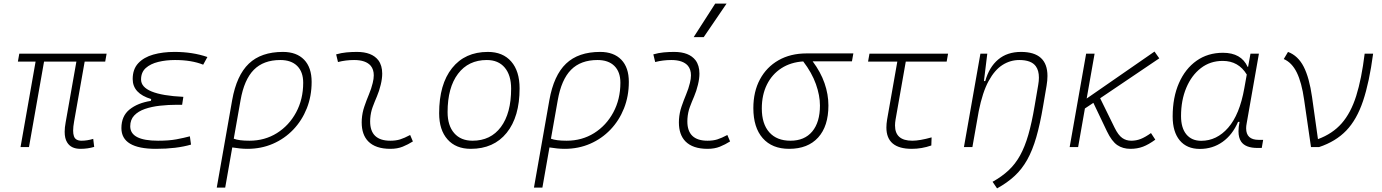

<svg xmlns="http://www.w3.org/2000/svg" viewBox="-20 -815 7657 1064"><path d="M425.8 9.8Q373.5 9.8 352.1 -25.9Q338.4 -47.4 338.4 -84.5Q338.4 -107.9 343.8 -136.7L403.3 -473.6H224.1L140.6 0H93.8L177.2 -473.6H79.1L86.9 -517.6H570.8L563 -473.6H449.2L390.6 -141.6Q385.3 -112.3 385.3 -91.3Q385.3 -72.8 389.6 -60.5Q397.9 -35.2 432.1 -35.2Q462.9 -35.2 496.6 -45.4L502 -1Q466.3 9.8 425.8 9.8Z M844.2 9.8Q652.8 9.8 652.8 -105Q652.8 -171.9 698 -208.3Q743.2 -244.6 815.9 -255.9L817.9 -266.1Q715.3 -296.9 715.3 -377Q715.3 -431.6 746.1 -464.6Q776.9 -497.6 829.3 -512.5Q881.8 -527.3 946.8 -527.3Q1047.9 -527.3 1129.4 -499L1106 -456.5Q1042 -482.4 949.7 -482.4Q899.9 -482.4 856.9 -471.9Q814 -461.4 787.8 -438Q761.7 -414.6 761.7 -374.5Q761.7 -289.6 996.1 -278.3L989.3 -234.4H961.4Q913.1 -234.4 866.7 -229.2Q820.3 -224.1 783 -211.2Q745.6 -198.2 723.6 -174.8Q701.7 -151.4 701.7 -115.2Q701.7 -35.2 856 -35.2Q916.5 -35.2 958 -43Q999.5 -50.8 1032.2 -59.6L1038.6 -13.7Q958.5 9.8 844.2 9.8Z M1547.9 -527.3Q1623.5 -527.3 1665.3 -484.1Q1707 -440.9 1707 -361.3Q1707 -282.2 1680.2 -214.6Q1653.3 -147 1605.2 -96.7Q1557.1 -46.4 1492.4 -18.3Q1427.7 9.8 1351.6 9.8Q1330.1 9.8 1309.3 7.6Q1288.6 5.4 1267.1 2L1228 224.6H1181.2L1266.6 -260.3Q1291 -397.5 1359.1 -462.4Q1427.2 -527.3 1547.9 -527.3ZM1275.4 -46.4Q1303.7 -35.2 1362.3 -35.2Q1447.3 -35.2 1514.6 -77.4Q1582 -119.6 1621.1 -192.4Q1660.2 -265.1 1660.2 -356.4Q1660.2 -416.5 1627 -449.5Q1593.8 -482.4 1533.2 -482.4Q1440.4 -482.4 1386.7 -428.2Q1333 -374 1313 -259.3Z M2252.9 -66.9 2268.1 -31.2Q2241.2 -14.2 2211.7 -2.2Q2182.1 9.8 2143.6 9.8Q2061 9.8 2020.5 -31.7Q1984.4 -68.8 1984.4 -136.7Q1984.4 -144.5 1984.9 -153.3Q1987.3 -189.9 1999 -224.4Q2010.7 -258.8 2024.4 -291.5Q2038.1 -324.2 2045.4 -355Q2051.3 -378.4 2051.3 -397.5Q2051.3 -429.7 2034.7 -450.2Q2007.3 -482.4 1942.4 -482.4Q1896 -482.4 1853 -471.2L1842.8 -513.7Q1871.6 -522 1900.4 -524.7Q1929.2 -527.3 1958 -527.3Q2041 -527.3 2076.7 -481Q2098.1 -452.1 2098.1 -407.2Q2098.1 -379.4 2089.8 -345.2Q2081.5 -310.5 2068.8 -280.8Q2055.7 -250.5 2044.9 -221.2Q2034.2 -191.9 2031.7 -157.7Q2031.2 -149.9 2031.2 -142.1Q2031.2 -35.2 2143.1 -35.2Q2173.8 -35.2 2197.3 -42.5Q2220.7 -49.8 2252.9 -66.9Z M2588.9 9.8Q2506.3 9.8 2460 -42.5Q2413.6 -94.7 2413.6 -187.5Q2413.6 -347.7 2485.1 -437.5Q2556.6 -527.3 2683.6 -527.3Q2766.6 -527.3 2813 -474.1Q2859.4 -420.9 2859.4 -325.2Q2859.4 -167.5 2787.8 -78.9Q2716.3 9.8 2588.9 9.8ZM2598.6 -35.2Q2699.2 -35.2 2755.9 -111.3Q2812.5 -187.5 2812.5 -323.7Q2812.5 -398.4 2777.1 -440.4Q2741.7 -482.4 2677.7 -482.4Q2575.7 -482.4 2518.1 -406Q2460.4 -329.6 2460.4 -193.8Q2460.4 -119.1 2497.1 -77.1Q2533.7 -35.2 2598.6 -35.2Z M3305.7 -527.3Q3381.3 -527.3 3423.1 -484.1Q3464.8 -440.9 3464.8 -361.3Q3464.8 -282.2 3438 -214.6Q3411.1 -147 3363 -96.7Q3314.9 -46.4 3250.2 -18.3Q3185.5 9.8 3109.4 9.8Q3087.9 9.8 3067.1 7.6Q3046.4 5.4 3024.9 2L2985.8 224.6H2939L3024.4 -260.3Q3048.8 -397.5 3116.9 -462.4Q3185.1 -527.3 3305.7 -527.3ZM3033.2 -46.4Q3061.5 -35.2 3120.1 -35.2Q3205.1 -35.2 3272.5 -77.4Q3339.8 -119.6 3378.9 -192.4Q3418 -265.1 3418 -356.4Q3418 -416.5 3384.8 -449.5Q3351.6 -482.4 3291 -482.4Q3198.2 -482.4 3144.5 -428.2Q3090.8 -374 3070.8 -259.3Z M4010.7 -66.9 4025.9 -31.2Q3999 -14.2 3969.5 -2.2Q3939.9 9.8 3901.4 9.8Q3818.8 9.8 3778.3 -31.7Q3742.2 -68.8 3742.2 -136.7Q3742.2 -144.5 3742.7 -153.3Q3745.1 -189.9 3756.8 -224.4Q3768.6 -258.8 3782.2 -291.5Q3795.9 -324.2 3803.2 -355Q3809.1 -378.4 3809.1 -397.5Q3809.1 -429.7 3792.5 -450.2Q3765.1 -482.4 3700.2 -482.4Q3653.8 -482.4 3610.8 -471.2L3600.6 -513.7Q3629.4 -522 3658.2 -524.7Q3687 -527.3 3715.8 -527.3Q3798.8 -527.3 3834.5 -481Q3856 -452.1 3856 -407.2Q3856 -379.4 3847.7 -345.2Q3839.4 -310.5 3826.7 -280.8Q3813.5 -250.5 3802.7 -221.2Q3792 -191.9 3789.6 -157.7Q3789.1 -149.9 3789.1 -142.1Q3789.1 -35.2 3900.9 -35.2Q3931.6 -35.2 3955.1 -42.5Q3978.5 -49.8 4010.7 -66.9ZM3824.2 -609.4 3943.4 -794.9H4006.3L3879.9 -609.4Z M4353 9.8Q4258.8 9.8 4206.8 -49.3Q4154.8 -108.4 4154.8 -215.8Q4154.8 -307.1 4191.4 -375.2Q4228 -443.4 4294.4 -481.2Q4360.8 -519 4449.7 -519H4709L4701.2 -475.1H4483.4Q4527.8 -416 4549.3 -354Q4570.8 -292 4570.8 -230.5Q4570.8 -115.7 4513.9 -53Q4457 9.8 4353 9.8ZM4431.2 -474.6Q4361.8 -470.2 4310.1 -436.8Q4258.3 -403.3 4230 -346.2Q4201.7 -289.1 4201.7 -213.9Q4201.7 -128.4 4243.2 -81.8Q4284.7 -35.2 4360.4 -35.2Q4438.5 -35.2 4481.2 -86.4Q4523.9 -137.7 4523.9 -230.5Q4523.9 -285.6 4501.5 -348.9Q4479 -412.1 4431.2 -474.6Z M5032.7 9.8Q4892.1 9.8 4892.1 -108.4Q4892.1 -128.4 4896 -152.3L4952.6 -473.6H4790.5L4798.3 -517.6H5233.9L5226.1 -473.6H4999.5L4942.9 -152.3Q4939.9 -134.8 4939.9 -119.6Q4939.9 -35.2 5035.6 -35.2Q5076.7 -35.2 5142.6 -53.7L5141.1 -8.8Q5087.9 9.8 5032.7 9.8Z M5321.8 0 5413.1 -517.6H5451.2L5432.6 -365.7H5439.9Q5461.4 -442.9 5511.5 -485.1Q5561.5 -527.3 5638.2 -527.3Q5784.7 -527.3 5784.7 -394Q5784.7 -369.6 5779.8 -340.3L5760.7 -228Q5743.7 -127 5722.7 -54.4Q5701.7 18.1 5672.6 70.1Q5643.6 122.1 5602.8 159.9Q5562 197.8 5505.4 229L5480.5 192.4Q5532.2 163.6 5569.3 128.9Q5606.4 94.2 5632.8 46.6Q5659.2 -1 5678.5 -67.6Q5697.8 -134.3 5713.4 -227.1L5733.4 -344.2Q5737.3 -366.2 5737.3 -384.8Q5737.3 -424.3 5720.2 -447.8Q5695.3 -482.4 5628.4 -482.4Q5579.1 -482.4 5535.9 -455.3Q5492.7 -428.2 5458.7 -366.2Q5424.8 -304.2 5403.8 -198.7L5368.7 0Z M5907.7 0 5999 -517.6H6045.9L6002 -269L6377.9 -529.3L6404.3 -491.7L6076.7 -270.5L6157.2 -106.4Q6177.2 -65.9 6199 -50.5Q6220.7 -35.2 6249 -35.2Q6276.9 -35.2 6302 -45.2Q6327.1 -55.2 6358.4 -77.6L6382.3 -41Q6345.7 -14.2 6314.2 -2.2Q6282.7 9.8 6244.6 9.8Q6202.1 9.8 6171.6 -11Q6141.1 -31.7 6114.3 -87.4L6039.1 -245.1L5992.2 -213.9L5954.6 0Z M6896.5 -444.3 6909.7 -517.6H6956.5L6888.7 -131.8Q6885.7 -116.7 6885.7 -104Q6885.7 -40 6955.1 -40H6980L6972.2 4.9H6948.7Q6881.8 4.9 6857.9 -30.3Q6843.3 -51.8 6843.3 -87.9Q6843.3 -110.8 6849.1 -139.6H6840.8Q6810.1 -67.9 6755.1 -28.8Q6700.2 10.3 6629.4 10.3Q6557.1 10.3 6517.8 -36.9Q6478.5 -84 6478.5 -169.4Q6478.5 -275.4 6513.4 -354.7Q6548.3 -434.1 6610.8 -478.3Q6673.3 -522.5 6757.3 -522.5Q6858.9 -522.5 6894 -444.3ZM6755.9 -477.5Q6686.5 -477.5 6634.8 -437.5Q6583 -397.5 6554 -328.4Q6524.9 -259.3 6524.9 -171.9Q6524.9 -106 6554.4 -70.3Q6584 -34.7 6636.7 -34.7Q6722.7 -34.7 6786.1 -107.2Q6849.6 -179.7 6875.5 -325.7L6889.2 -401.9Q6843.3 -477.5 6755.9 -477.5Z M7245.1 0 7207 -262.2Q7193.4 -358.4 7166.3 -413.3Q7139.2 -468.3 7094.2 -487.8L7117.7 -527.3Q7173.3 -506.3 7204.6 -445.3Q7235.8 -384.3 7251 -276.9L7283.7 -43.9Q7364.3 -73.7 7415 -131.3Q7465.8 -189 7495.6 -283.4Q7525.4 -377.9 7542.5 -517.6H7589.4Q7568.4 -359.4 7533.7 -255.9Q7499 -152.3 7440.7 -91.6Q7382.3 -30.8 7290 0Z"/></svg>

Font: CaskaydiaCove NF ExtraLight
Style: Italic
Weight: 200
Italic angle: -10°
Designer: Aaron Bell
Foundry: Saja Typeworks
Version: Version 2111.001; VTT 6.35;Nerd Fonts 3.2.1